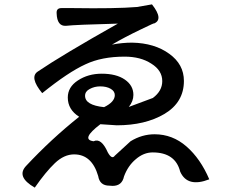

<svg xmlns="http://www.w3.org/2000/svg" viewBox="-20 -804 1040 878"><path d="M369 -366Q369 -323 456 -314Q505 -338 505 -369Q505 -387 486 -398Q467 -409 438 -409Q412 -409 390 -397Q369 -386 369 -366ZM239 -743Q237 -767 261 -767H314Q508 -764 606 -772L675 -784Q730 -714 683 -696Q693 -703 621 -668Q550 -634 492 -600Q539 -609 584 -609Q687 -607 754 -558Q821 -510 821 -434Q821 -336 732 -283Q644 -231 514 -231L439 -236Q347 -166 408 -158Q443 -175 473 -107Q492 -73 505 -92L577 -158Q629 -190 687 -190Q769 -190 833 -134Q897 -78 937 16Q837 55 804 -19Q782 -107 678 -107Q637 -107 601 -76Q565 -46 547 3Q538 46 495 46L480 45Q436 45 429 1Q400 -98 319 -98Q273 -98 231 -58Q189 -18 139 54Q52 4 100 -46Q215 -169 342 -270Q290 -303 290 -358Q290 -406 336 -436Q383 -467 445 -467Q512 -467 551 -440Q590 -413 590 -370Q590 -341 569 -315L679 -356Q722 -388 722 -433Q722 -482 672 -513Q623 -545 550 -545Q445 -545 371 -510Q292 -474 173 -378Q113 -451 153 -477Q265 -553 519 -696Q325 -691 282 -686Q241 -683 239 -743Z"/></svg>

Font: Swei Half Moon CJK SC
Style: Medium
Weight: 500
Version: Version 2.071